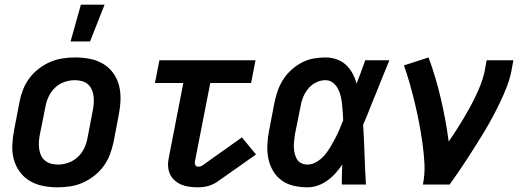

<svg xmlns="http://www.w3.org/2000/svg" viewBox="-20 -787 2240 819"><path d="M225 12Q193 12 163 6Q133 0 107.5 -15Q82 -30 64.5 -54Q47 -78 39 -107Q31 -136 32.5 -168Q34 -200 40 -231L63 -351Q68 -378 78 -404Q88 -430 105 -453Q122 -476 145.5 -494Q169 -512 195 -523Q221 -534 247.5 -538Q274 -542 301 -542Q333 -542 363.5 -536Q394 -530 419.5 -515Q445 -500 462.5 -476Q480 -452 487.5 -423Q495 -394 494 -362Q493 -330 487 -299L464 -179Q458 -152 448 -126Q438 -100 421 -77Q404 -54 380.5 -36Q357 -18 331.5 -7Q306 4 279 8Q252 12 225 12ZM227 -85Q248 -85 270.5 -92.5Q293 -100 311 -116.5Q329 -133 339 -154Q349 -175 353 -197L376 -317Q379 -332 380 -347.5Q381 -363 379 -378Q377 -393 371 -406Q365 -419 354.5 -428Q344 -437 329.5 -441Q315 -445 299 -445Q278 -445 255.5 -437.5Q233 -430 215.5 -413.5Q198 -397 188 -376Q178 -355 174 -333L150 -213Q147 -198 146 -182.5Q145 -167 147 -152Q149 -137 155 -124Q161 -111 172 -102Q183 -93 197 -89Q211 -85 227 -85ZM281 -610 325 -767H426L364 -610Z M824 12Q805 12 787 9.5Q769 7 753.5 0.5Q738 -6 725 -17.5Q712 -29 705 -44.5Q698 -60 697 -78Q696 -96 700 -114L762 -433H641L660 -530H1070L1051 -433H877L811 -96Q810 -89 813.5 -82.5Q817 -76 824 -76Q829 -76 834 -77Q839 -78 843 -81L1012 -201L1072 -128L903 -9Q893 -3 883.5 1Q874 5 864 7.5Q854 10 843.5 11Q833 12 824 12Z M1292 12Q1262 12 1233 5.5Q1204 -1 1181.5 -17.5Q1159 -34 1144.5 -58.5Q1130 -83 1124.5 -111.5Q1119 -140 1120.5 -170.5Q1122 -201 1128 -231L1151 -351Q1156 -376 1165 -401Q1174 -426 1188.5 -448.5Q1203 -471 1223.5 -489.5Q1244 -508 1268 -520.5Q1292 -533 1317.5 -537.5Q1343 -542 1368 -542Q1393 -542 1416 -534Q1439 -526 1456 -510Q1473 -494 1484 -473.5Q1495 -453 1501 -430Q1511 -455 1520 -480Q1529 -505 1538 -530H1641Q1625 -491 1609 -452Q1593 -413 1578 -374L1577 -373Q1565 -343 1553.5 -313.5Q1542 -284 1529 -255Q1533 -191 1535 -127.5Q1537 -64 1541 0H1438Q1438 -21 1438.5 -42.5Q1439 -64 1440 -85Q1427 -66 1411.5 -48.5Q1396 -31 1376.5 -17Q1357 -3 1335.5 4.5Q1314 12 1292 12ZM1292 -85Q1312 -85 1331.5 -97Q1351 -109 1364.5 -125Q1378 -141 1389 -159.5Q1400 -178 1410 -197Q1420 -216 1428 -235Q1436 -254 1444 -274Q1443 -291 1442 -309Q1441 -327 1439 -344Q1437 -361 1433 -378Q1429 -395 1421 -409.5Q1413 -424 1399.5 -434.5Q1386 -445 1368 -445Q1348 -445 1328.5 -435.5Q1309 -426 1295 -409Q1281 -392 1273 -372.5Q1265 -353 1262 -333L1238 -213Q1236 -199 1234.5 -185Q1233 -171 1233.5 -157.5Q1234 -144 1237.5 -130.5Q1241 -117 1247.5 -106.5Q1254 -96 1266 -90.5Q1278 -85 1292 -85Z M1784 0Q1793 -45 1790.5 -89.5Q1788 -134 1782 -176.5Q1776 -219 1768 -261.5Q1760 -304 1750 -345.5Q1740 -387 1728.5 -428Q1717 -469 1703 -508L1808 -542Q1824 -499 1837 -455Q1850 -411 1860.5 -366Q1871 -321 1879.5 -275Q1888 -229 1894 -183Q1910 -206 1925 -229.5Q1940 -253 1954.5 -277Q1969 -301 1982.5 -325.5Q1996 -350 2008 -375Q2020 -400 2030 -425.5Q2040 -451 2046 -477L2056 -530H2170L2160 -477Q2153 -445 2140.5 -413.5Q2128 -382 2113.5 -351.5Q2099 -321 2083 -291Q2067 -261 2049.5 -231.5Q2032 -202 2013.5 -173Q1995 -144 1976.5 -115Q1958 -86 1938 -57Q1918 -28 1898 0Z"/></svg>

Font: Lode
Style: Bold Italic
Weight: 700
Italic angle: -11°
Monospace: yes
Designer: Belleve Invis
Foundry: Belleve Invis
Version: Version 29.2.0; ttfautohint (v1.8.3)